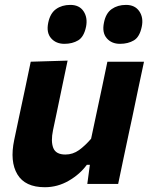

<svg xmlns="http://www.w3.org/2000/svg" viewBox="-20 -751 610 784"><path d="M163 13.5Q82.5 13.5 51 -39Q19.5 -91.5 38 -179.5Q46 -218.5 57.5 -272Q72.5 -342 83.5 -393.8Q94.5 -445.5 105.5 -499L256 -503.5Q245 -450.5 234 -398.5Q223 -346.5 211.5 -290.5L196.5 -219.5Q187 -174 197.5 -147Q208 -120 247 -120Q277.5 -120 302.8 -138.2Q328 -156.5 352 -184.5L374.5 -290.5Q386.5 -346.5 397 -396Q407.5 -445.5 418.5 -499H568Q556.5 -445.5 545.5 -393.5Q534.5 -341.5 520 -271.5L508 -216Q495 -154 484.2 -103.8Q473.5 -53.5 462.5 0H336.5L347 -78H334.5Q306.5 -39.5 260.8 -13Q215 13.5 163 13.5ZM470 -572Q435.5 -572 415.8 -595Q396 -618 404.5 -658.5Q412 -697 436.2 -714Q460.5 -731 494.5 -731Q531 -731 548.8 -705Q566.5 -679 559 -642.5Q550.5 -600.5 526.8 -586.2Q503 -572 470 -572ZM243 -572Q208.5 -572 188.5 -595Q168.5 -618 177 -658.5Q185 -697 209 -714Q233 -731 267 -731Q304 -731 321.2 -705Q338.5 -679 331.5 -642.5Q323 -600.5 299.2 -586.2Q275.5 -572 243 -572Z"/></svg>

Font: Commissioner
Style: Bold Italic
Weight: 700
Italic angle: -12°
Designer: Kostas Bartsokas
Foundry: Kostas Bartsokas
Version: Version 1.000; ttfautohint (v1.8.3)